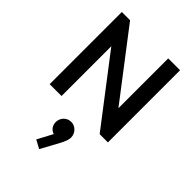

<svg xmlns="http://www.w3.org/2000/svg" viewBox="-300 -826 1317 1317"><g transform="rotate(45 358.5 -167.0)"><path d="M76 0H191V-483L561 0H641V-700H526V-217L156 -700H76ZM279 333 340 366 414 230C433 194 439 172 439 155C439 112 404 78 364 78C321 78 289 113 289 155C289 189 312 216 338 222Z"/></g></svg>

Font: MV Cash Medium
Style: Regular
Weight: 500
Designer: Rodrigo Fuenzalida
Foundry: fragTYPE
Version: Version 1.100;Glyphs 3.1.2 (3151)